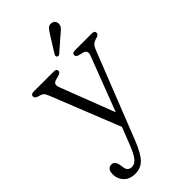

<svg xmlns="http://www.w3.org/2000/svg" viewBox="-272 -683 998 998"><g transform="rotate(-45 227.0 -184.5)"><path d="M173 115.5 208.5 25 56 -357Q48.5 -376 41 -383Q33.5 -390 10 -396Q-7 -402 -7 -413Q-7 -429.5 12.5 -429.5H162.5Q181.5 -429.5 181.5 -414Q181.5 -402.5 163 -397L144 -392Q125.5 -387.5 121.5 -378Q117.5 -368.5 124 -351.5L239.5 -51.5L355 -353.5Q366.5 -384.5 336.5 -392L314 -397Q296.5 -402 296.5 -414Q296.5 -429.5 317.5 -429.5H441.5Q461.5 -429.5 461.5 -414Q461.5 -403 444 -396.5Q421.5 -390.5 412.2 -382Q403 -373.5 396 -355.5L207 123Q178.5 194.5 152 220.5Q125.5 246.5 86.5 246.5Q45 246.5 22.5 222.8Q0 199 0 167Q0 124 32 124Q55 124 61.5 158L64 173.5Q66 193.5 75.2 201.2Q84.5 209 98.5 209Q118.5 209 135.5 188.8Q152.5 168.5 173 115.5ZM281 -575Q293.5 -596 304.5 -607.5Q315.5 -619 332 -615.5Q344.5 -613.5 351 -603.5Q357.5 -593.5 355.5 -581.5Q353.5 -569.5 344.2 -559.8Q335 -550 321 -539.5L245 -473Q234.5 -466 228 -473Q224 -477 225 -482Q226 -487 229 -491.5Z"/></g></svg>

Font: Fraunces 144pt S100 Light
Style: Regular
Weight: 300
Version: Version 1.000; ttfautohint (v1.8.3)